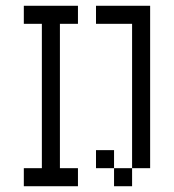

<svg xmlns="http://www.w3.org/2000/svg" viewBox="-20 -645 602 665"><path d="M62.5 -562.5H125V-62.5H62.5V0H250V-62.5H187.5V-562.5H250V-625H62.5ZM312.5 -62.5H375V-125H312.5ZM312.5 -562.5H437.5V-62.5H500V-625H312.5ZM375 0H437.5V-62.5H375Z"/></svg>

Font: ChillMoonMono
Style: Regular
Weight: 400
Designer: Warren2060
Foundry: ChillType
Version: Version 1.000;Glyphs 3.1.1 (3135)